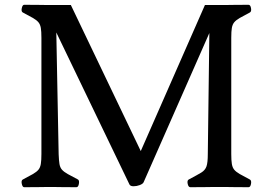

<svg xmlns="http://www.w3.org/2000/svg" viewBox="-20 -781 1139 802"><path d="M521 -10 160 -760H276L568 -150L836 -760H906L580 -20Q577 -13 564 -8Q551 -3 538 -3Q525 -3 521 -10ZM225 -137Q226 -110 228.5 -95.5Q231 -81 239 -72Q247 -63 263 -54Q279 -45 306 -31Q312 -27 309.5 -13Q307 1 299 1Q251 1 232.5 0.5Q214 0 199 0H181Q166 0 147.5 0.5Q129 1 81 1Q74 1 71 -13Q68 -27 75 -31Q102 -45 117.5 -54Q133 -63 140.5 -72Q148 -81 150.5 -96Q153 -111 153 -138V-623Q153 -650 150.5 -664.5Q148 -679 140.5 -688Q133 -697 117.5 -706Q102 -715 75 -729Q68 -733 71 -747Q74 -761 81 -761Q129 -761 147.5 -760.5Q166 -760 181 -760H213ZM918 -760Q933 -760 951.5 -760.5Q970 -761 1018 -761Q1026 -761 1028.5 -747Q1031 -733 1024 -729Q997 -715 981.5 -706Q966 -697 958.5 -688Q951 -679 948.5 -664.5Q946 -650 946 -623V-138Q946 -111 948.5 -96Q951 -81 958.5 -72Q966 -63 981.5 -54Q997 -45 1024 -31Q1031 -27 1028.5 -13Q1026 1 1018 1Q970 1 951.5 0.5Q933 0 918 0H875Q860 0 841.5 0.5Q823 1 775 1Q767 1 764 -13Q761 -27 768 -31Q804 -50 820.5 -60Q837 -70 842.5 -86Q848 -102 848 -137L856 -760Z"/></svg>

Font: Anvers
Style: Regular
Weight: 400
Designer: Ishtar van Looy
Version: Version 1.000